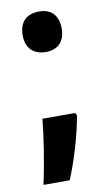

<svg xmlns="http://www.w3.org/2000/svg" viewBox="-81 -595 430 770"><g transform="rotate(-10 134.0 -210.0)"><path d="M54 -471C54 -417 86 -389 135 -389C181 -389 213 -416 213 -471C213 -526 183 -554 135 -554C85 -554 54 -526 54 -471ZM213 -117 207 -128H74C67 -55 50 54 32 134H139C169 61 196 -26 213 -117Z"/></g></svg>

Font: Noto Sans Ethiopic Condensed
Style: Bold
Weight: 700
Width: 3
Designer: Monotype Design Team
Foundry: Monotype Imaging Inc.
Version: Version 2.102